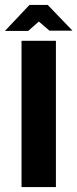

<svg xmlns="http://www.w3.org/2000/svg" viewBox="-54 -756 313 776"><path d="M33 0V-591H172V0ZM-34 -631 65 -736H139L239 -632H146L103 -669L60 -631Z"/></svg>

Font: Alumni Sans Thin ExtraBold
Style: Regular
Weight: 800
Version: Version 1.018